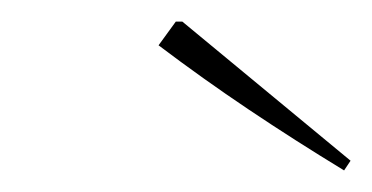

<svg xmlns="http://www.w3.org/2000/svg" viewBox="-20 -723 345 178"><path d="M299 -565Q253 -593 210.5 -621.5Q168 -650 127 -681L143 -703H149L305 -574Z"/></svg>

Font: Piazzolla SC Thin
Style: Italic
Weight: 100
Italic angle: -11.3°
Designer: Juan Pablo del Peral
Foundry: Huerta Tipografica
Version: Version 1.330